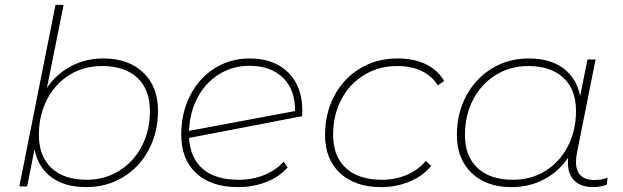

<svg xmlns="http://www.w3.org/2000/svg" viewBox="-20 -762 2548 785"><path d="M626 -309Q626 -221 588 -149.5Q550 -78 483 -37.5Q416 3 332 3Q245 3 190.5 -37Q136 -77 121 -151L91 0H59L207 -742H240L172 -403Q211 -460 270.5 -491.5Q330 -523 403 -523Q505 -523 565.5 -465.5Q626 -408 626 -309ZM593 -308Q593 -396 541.5 -444Q490 -492 397 -492Q323 -492 264.5 -456Q206 -420 172.5 -355.5Q139 -291 139 -211Q139 -123 190.5 -75Q242 -27 334 -27Q408 -27 467 -63.5Q526 -100 559.5 -164Q593 -228 593 -308Z M1216 -310Q1216 -295 1215 -287L753 -198Q758 -115 809.5 -71Q861 -27 956 -27Q1013 -27 1060.5 -46.5Q1108 -66 1140 -101L1156 -78Q1124 -40 1070 -18.5Q1016 3 953 3Q844 3 782.5 -53.5Q721 -110 721 -212Q721 -299 757 -370.5Q793 -442 857 -482.5Q921 -523 1001 -523Q1100 -523 1158 -466Q1216 -409 1216 -310ZM753 -227 1186 -308Q1188 -393 1138 -443Q1088 -493 1000 -493Q932 -493 876.5 -459Q821 -425 788.5 -364.5Q756 -304 753 -227Z M1309 -210Q1309 -299 1347 -370.5Q1385 -442 1452.5 -482.5Q1520 -523 1605 -523Q1672 -523 1721 -499.5Q1770 -476 1796 -431L1770 -413Q1720 -492 1603 -492Q1529 -492 1469 -455.5Q1409 -419 1375.5 -355Q1342 -291 1342 -211Q1342 -123 1394 -75Q1446 -27 1542 -27Q1596 -27 1643 -47Q1690 -67 1721 -104L1743 -84Q1710 -43 1655.5 -20Q1601 3 1539 3Q1432 3 1370.5 -54Q1309 -111 1309 -210Z M2464 -36 2461 -7Q2436 3 2405 3Q2355 3 2328.5 -23.5Q2302 -50 2302 -96Q2302 -111 2303 -118Q2265 -61 2205 -29Q2145 3 2071 3Q1969 3 1908.5 -54.5Q1848 -112 1848 -210Q1848 -299 1886 -370Q1924 -441 1991 -482Q2058 -523 2142 -523Q2229 -523 2283 -483Q2337 -443 2352 -370L2382 -519H2415L2339 -137Q2335 -118 2335 -100Q2335 -26 2411 -26Q2442 -26 2464 -36ZM2335 -308Q2335 -396 2283.5 -444Q2232 -492 2140 -492Q2066 -492 2007 -455.5Q1948 -419 1914.5 -355Q1881 -291 1881 -211Q1881 -123 1932.5 -75Q1984 -27 2077 -27Q2151 -27 2209.5 -63Q2268 -99 2301.5 -163.5Q2335 -228 2335 -308Z"/></svg>

Font: Montserrat Alternates ExLight
Style: Italic
Weight: 275
Italic angle: -11.3°
Designer: Julieta Ulanovsky
Foundry: Julieta Ulanovsky
Version: Version 7.200